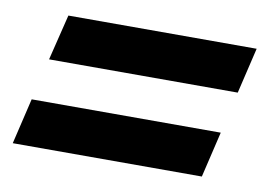

<svg xmlns="http://www.w3.org/2000/svg" viewBox="-48 -529 655 471"><g transform="rotate(10 280.0 -294.0)"><path d="M60 -346 88 -460H557L530 -346ZM8 -128 35 -242H506L479 -128Z"/></g></svg>

Font: Ubuntu Sans Mono
Style: Bold Italic
Weight: 700
Italic angle: -13.5°
Monospace: yes
Designer: Dalton Maag Ltd
Foundry: Dalton Maag Ltd
Version: Version 1.006